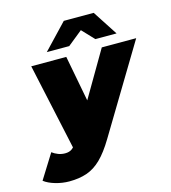

<svg xmlns="http://www.w3.org/2000/svg" viewBox="-213 -877 1063 1191"><g transform="rotate(-15 319.0 -281.5)"><path d="M85 204Q40 204 -4.5 191Q-49 178 -76 157L22 0Q39 13 60 21Q81 29 104 29Q131 29 148 16.5Q165 4 180 -21L215 -79L232 -101L493 -547H714L378 11Q333 86 290 128Q247 170 197.5 187Q148 204 85 204ZM164 25 40 -547H265L346 -121ZM156 -607 308 -767H500L604 -607H468L345 -737H461L300 -607Z"/></g></svg>

Font: Montserrat Thin Black
Style: Italic
Weight: 900
Italic angle: -11.3°
Version: Version 9.000